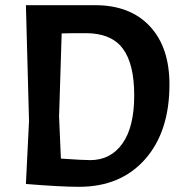

<svg xmlns="http://www.w3.org/2000/svg" viewBox="-20 -710 704 741"><path d="M285 11Q214 11 80 0L92 -243L80 -690H347Q482 -690 558 -609Q634 -528 634 -384Q634 -202 540 -95.5Q446 11 285 11ZM311 -582Q245 -582 218 -581L208 -260L215 -98Q299 -92 328 -92Q407 -92 452.5 -156Q498 -220 498 -342Q498 -464 453.5 -523Q409 -582 311 -582Z"/></svg>

Font: Acme
Style: Regular
Weight: 400
Designer: Juan Pablo del Peral
Foundry: Juan Pablo del Peral
Version: Version 1.002